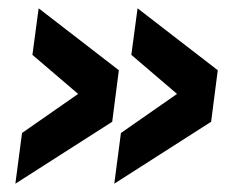

<svg xmlns="http://www.w3.org/2000/svg" viewBox="-20 -571 590 462"><path d="M255 -129 271 -251 406 -345 296 -439 311 -551 504 -402 488 -278ZM17 -129 33 -251 168 -345 58 -439 73 -551 266 -402 250 -278Z"/></svg>

Font: Tanohe Sans SemiBold
Style: Italic
Weight: 600
Designer: Village Type and Design LLC & Cristiano Sobral
Foundry: Cooper Hewitt Smithsonian Design Museum
Version: Version 1.00;September 29, 2021;FontCreator 13.0.0.2655 64-b